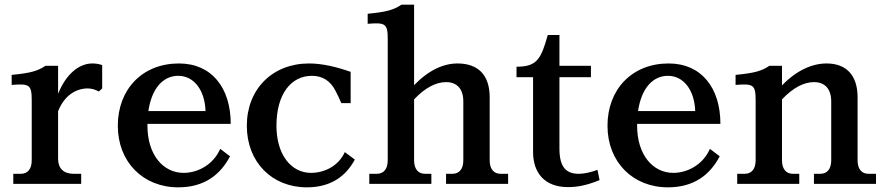

<svg xmlns="http://www.w3.org/2000/svg" viewBox="-20 -788 3790 823"><path d="M229 -107V-311C256 -380 307 -409 356 -409C372 -409 388 -404 404 -396L418 -409V-509C404 -514 390 -516 376 -516C318 -516 263 -470 229 -386V-506H175C142 -484 113 -475 30 -467V-424C106 -430 116 -425 116 -358V-101C116 -64 99 -43 69 -43H37V0H328V-43H296C253 -43 229 -66 229 -107Z M485 -249C485 -93 594 15 744 15C855 15 924 -38 966 -118L924 -150C895 -83 829 -47 767 -47C679 -47 612 -125 612 -249V-257H969C969 -411 888 -516 747 -516C590 -516 485 -405 485 -249ZM616 -312C630 -408 678 -463 744 -463C812 -463 858 -401 861 -312Z M1443 -346H1483V-480C1424 -501 1361 -516 1305 -516C1147 -516 1038 -405 1038 -249C1038 -93 1146 15 1295 15C1398 15 1462 -32 1501 -104L1458 -136C1431 -76 1370 -47 1313 -47C1228 -47 1165 -125 1165 -249C1165 -384 1227 -463 1317 -463C1362 -463 1396 -442 1418 -399C1425 -385 1432 -372 1443 -346Z M1755 -101V-362C1802 -412 1849 -436 1892 -436C1938 -436 1966 -408 1966 -353V-101C1966 -64 1949 -43 1919 -43H1892V0H2158V-43H2126C2096 -43 2079 -64 2079 -101V-371C2079 -466 2030 -516 1941 -516C1882 -516 1818 -488 1755 -423V-768H1701C1668 -746 1639 -737 1556 -729V-686C1632 -692 1642 -687 1642 -620V-101C1642 -64 1625 -43 1595 -43H1563V0H1829V-43H1802C1772 -43 1755 -64 1755 -101Z M2194 -502V-457H2265V-136C2265 -46 2316 14 2414 14C2450 14 2489 9 2550 -16L2541 -60C2512 -49 2483 -43 2461 -43C2408 -43 2378 -70 2378 -151V-457H2513V-506H2378V-638H2328C2299 -535 2282 -502 2194 -502Z M2584 -249C2584 -93 2693 15 2843 15C2954 15 3023 -38 3065 -118L3023 -150C2994 -83 2928 -47 2866 -47C2778 -47 2711 -125 2711 -249V-257H3068C3068 -411 2987 -516 2846 -516C2689 -516 2584 -405 2584 -249ZM2715 -312C2729 -408 2777 -463 2843 -463C2911 -463 2957 -401 2960 -312Z M3332 -101V-362C3379 -412 3426 -436 3469 -436C3515 -436 3543 -408 3543 -353V-101C3543 -64 3526 -43 3496 -43H3469V0H3735V-43H3703C3673 -43 3656 -64 3656 -101V-371C3656 -466 3607 -516 3523 -516C3463 -516 3396 -488 3332 -422V-506H3278C3245 -484 3216 -475 3133 -467V-424C3209 -430 3219 -425 3219 -358V-101C3219 -64 3202 -43 3172 -43H3140V0H3406V-43H3379C3349 -43 3332 -64 3332 -101Z"/></svg>

Font: LT Superior Serif Semibold
Style: Regular
Weight: 600
Designer: Daniel Lyons
Foundry: LyonsType
Version: Version 2.120;FEAKit 1.0